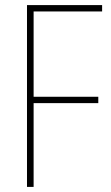

<svg xmlns="http://www.w3.org/2000/svg" viewBox="-20 -734 434 754"><path d="M112 0V-329H366V-354H112V-689H381V-714H86V0Z"/></svg>

Font: Noto Sans Thai Cond Thin
Style: Regular
Weight: 100
Width: 3
Designer: Monotype Design Team
Foundry: Monotype Imaging Inc.
Version: Version 2.002